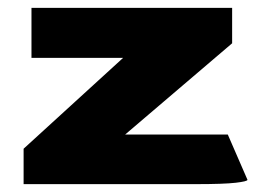

<svg xmlns="http://www.w3.org/2000/svg" viewBox="-20 -468 669 488"><path d="M40 0V-90L293 -321H60V-448H570V-358L298 -126H559L609 -11Q609 -7 579 -3.5Q549 0 478 0Z"/></svg>

Font: Goldman
Style: Bold
Weight: 700
Designer: Jaikishan Patel
Version: Version 1.000; ttfautohint (v1.8.3)